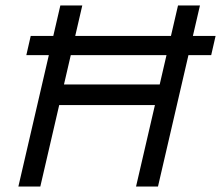

<svg xmlns="http://www.w3.org/2000/svg" viewBox="-20 -680 806 700"><path d="M709 -660 556 0H476L629 -660ZM280 -660 127 0H47L200 -660ZM599 -372 582 -297H158L175 -372ZM766 -549 750 -479H76L92 -549Z"/></svg>

Font: Work Sans
Style: Italic
Weight: 400
Italic angle: -13°
Designer: Wei Huang
Foundry: Wei Huang
Version: Version 2.012